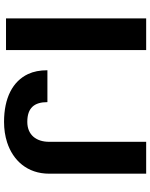

<svg xmlns="http://www.w3.org/2000/svg" viewBox="86 -838 761 974"><g transform="rotate(90 467.0 -350.5)"><path d="M233.6 0V-711H73V0ZM597.7 -108C526.3 -108 497.6 -144 497.6 -210H335.9C335.9 -172 342.3 -139.3 355.1 -112C391.8 -33.8 476.4 10 597.7 10C635.1 10 669.8 4.8 701.6 -5.5C792.9 -35.1 860.6 -107.6 860.6 -219V-711H698.9V-219C698.9 -154.6 664.9 -108 597.7 -108Z"/></g></svg>

Font: Asimov
Style: Wid
Weight: 500
Designer: Google
Version: Version 2.000980; 2014